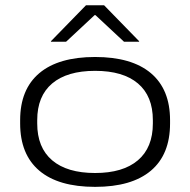

<svg xmlns="http://www.w3.org/2000/svg" viewBox="-20 -714 740 748"><path d="M350.5 14Q207.5 14 133 -49.2Q58.5 -112.5 58.5 -233V-246Q58.5 -366 133.2 -429Q208 -492 350.5 -492Q493 -492 567.8 -429Q642.5 -366 642.5 -246V-233Q642.5 -112 567.8 -49Q493 14 350.5 14ZM350.5 -40Q459 -40 517.2 -89.5Q575.5 -139 575.5 -233V-246Q575.5 -339.5 517.5 -388.8Q459.5 -438 350.5 -438Q241.5 -438 183.2 -388.8Q125 -339.5 125 -246V-233Q125 -139 183.2 -89.5Q241.5 -40 350.5 -40ZM315 -693.5H385.5L522 -553.5V-551.5H463L352 -655H348.5L237.5 -551.5H178.5V-553.5Z"/></svg>

Font: Anek Latin Expanded Light
Style: Regular
Weight: 300
Width: 7
Designer: Yesha Goshar
Foundry: Ek Type
Version: Version 1.003